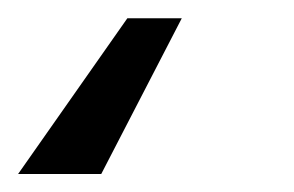

<svg xmlns="http://www.w3.org/2000/svg" viewBox="-42 12 325 212"><path d="M158.7 32.2 69.8 204.1H-22L98.6 32.2Z"/></svg>

Font: Inter 17pt
Style: Italic
Weight: 400
Italic angle: -9.3988°
Version: Version 4.001;git-66647c0bb